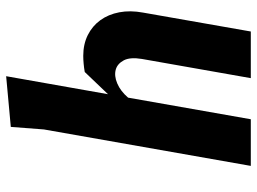

<svg xmlns="http://www.w3.org/2000/svg" viewBox="-128 -728 856 640"><g transform="rotate(-90 300.0 -408.0)"><path d="M222.5 0H67L188.5 -689.5L197 -800L366 -815.5L306 -476L380 -553.5Q394 -556 407.8 -557.2Q421.5 -558.5 434 -558.5Q472.5 -558.5 502.8 -543.5Q533 -528.5 552.5 -501.8Q572 -475 579 -438.5Q586 -402 578 -359L515 0H359.5L423.5 -363Q430 -402.5 418.8 -423.5Q407.5 -444.5 388.5 -450Q367.5 -456 342 -445.2Q316.5 -434.5 294.5 -409Z"/></g></svg>

Font: B612
Style: Bold Italic
Weight: 700
Italic angle: -10°
Designer: Nicolas Chauveau, Thomas Paillot, Jonathan Favre-Lamarine, Jean-Luc Vinot
Foundry: AIRBUS
Version: Version 1.008